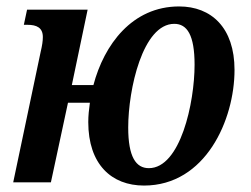

<svg xmlns="http://www.w3.org/2000/svg" viewBox="-20 -566 778 596"><path d="M21 0H138L191 -247H259C256 -226 254 -206 254 -187C254 -56 326 10 427 10C618 10 708 -194 708 -349C708 -480 636 -546 536 -546C390 -546 303 -427 270 -302H203L252 -536H64L54 -489H65C94 -489 113 -480 113 -451C113 -439 111 -425 106 -404ZM442 -44C402 -44 378 -79 378 -170C378 -289 423 -492 521 -492C561 -492 584 -457 584 -365C584 -247 540 -44 442 -44Z"/></svg>

Font: Noto Serif Condensed SemiBold
Style: Italic
Weight: 600
Width: 3
Italic angle: -12°
Designer: Monotype Design Team
Foundry: Monotype Imaging Inc.
Version: Version 2.014